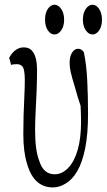

<svg xmlns="http://www.w3.org/2000/svg" viewBox="-20 -737 456 820"><path d="M19 -489.3Q29.3 -509.8 45.4 -522.2Q61.5 -534.7 81.1 -534.7Q104 -534.7 116.2 -521Q128.4 -507.3 133.3 -486.1Q138.2 -464.8 138.2 -441.4Q138.2 -362.3 132.3 -262.2Q129.9 -220.2 129.9 -181.2Q129.9 -93.8 147.9 -49.3Q165.5 7.3 213.4 7.3Q245.1 7.3 271.2 -19.8Q297.4 -46.9 311.8 -96.9Q326.2 -147 326.2 -217.8Q326.2 -239.3 325.4 -256.8Q324.7 -274.4 324.2 -285.2Q312 -320.3 299.8 -365.2Q287.1 -406.7 282.2 -428.2Q277.3 -449.7 277.3 -467.8Q277.3 -497.1 288.1 -512.9Q298.8 -528.8 313 -528.8Q321.3 -528.8 327.1 -525.1Q333 -521.5 337.9 -514.6Q349.1 -463.4 352.5 -395Q356 -326.7 356 -251Q356 -164.1 343.8 -103.5Q331.5 -43 310.3 -6.6Q289.1 29.8 261.2 46.4Q233.9 63.5 206.1 63.5Q168 63.5 140.6 41Q110.4 15.6 95.2 -39.1Q79.6 -87.9 79.6 -165Q79.6 -241.2 84 -326.2Q85.9 -363.8 85.9 -394.3Q85.9 -424.8 81.1 -442.4Q75.2 -462.9 51.3 -462.9Q36.6 -462.9 27.3 -460Q22.9 -480 19 -489.3ZM403.6 -607.4Q391.6 -589.8 375.2 -589.8Q358.9 -589.8 346.4 -607.4Q334 -625 334 -653.1Q334 -681.2 346.4 -699Q358.9 -716.8 375.2 -716.8Q391.6 -716.8 403.6 -698.5Q415.5 -680.2 415.5 -652.6Q415.5 -625 403.6 -607.4ZM241.5 -607.4Q229 -589.8 212.6 -589.8Q196.3 -589.8 184.3 -607.4Q172.4 -625 172.4 -653.1Q172.4 -681.2 184.3 -699Q196.3 -716.8 212.6 -716.8Q229 -716.8 241.5 -698.5Q253.9 -680.2 253.9 -652.6Q253.9 -625 241.5 -607.4Z"/></svg>

Font: Scarab Serif
Style: Light
Weight: 300
Designer: John Roberts
Foundry: Scarab
Version: 1.0